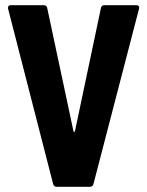

<svg xmlns="http://www.w3.org/2000/svg" viewBox="-20 -720 567 740"><path d="M369 -689 269 -215C268 -210 264 -210 263 -215L162 -689C161 -696 156 -700 149 -700H22C15 -700 11 -697 11 -691C11 -690 11 -688 11 -687L185 -10C187 -3 192 0 199 0H326C333 0 338 -3 340 -10L516 -687C518 -696 513 -700 505 -700H382C375 -700 370 -696 369 -689Z"/></svg>

Font: Barlow Semi Condensed
Style: Bold
Weight: 700
Width: 4
Designer: Jeremy Tribby
Foundry: Tribby Type
Version: Version 1.422;hotconv 1.0.109;makeotfexe 2.5.65596